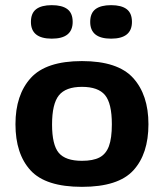

<svg xmlns="http://www.w3.org/2000/svg" viewBox="-20 -715 636 745"><path d="M556 -233Q556 -118 497.5 -54Q439 10 298 10Q157 10 98.5 -54Q40 -118 40 -233Q40 -347 99.5 -412.5Q159 -478 298 -478Q437 -478 496.5 -412.5Q556 -347 556 -233ZM414 -233Q414 -314 387.5 -346Q361 -378 298 -378Q235 -378 208.5 -345Q182 -312 182 -232Q182 -153 208 -122Q234 -91 298 -91Q341 -91 366 -104Q391 -117 402.5 -147.5Q414 -178 414 -233ZM262 -630Q262 -664 241.5 -679.5Q221 -695 181 -695Q141 -695 120.5 -679.5Q100 -664 100 -630Q100 -565 181 -565Q262 -565 262 -630ZM492 -630Q492 -664 471.5 -679.5Q451 -695 411 -695Q371 -695 350.5 -679.5Q330 -664 330 -630Q330 -565 411 -565Q492 -565 492 -630Z"/></svg>

Font: Red Rose Bold
Style: Regular
Weight: 700
Designer: jaikishan Patel
Version: Version 1.000